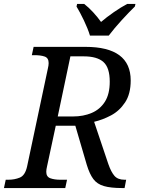

<svg xmlns="http://www.w3.org/2000/svg" viewBox="-40 -951 724 971"><path d="M-20 0 -11 -42H2Q34 -42 60.5 -53Q87 -64 97 -109L202 -604Q206 -620 206 -632Q206 -658 186 -665Q166 -672 134 -672H121L130 -714H392Q621 -714 621 -544Q621 -476 592.5 -433Q564 -390 521.5 -367.5Q479 -345 436 -335L508 -121Q522 -81 539 -61.5Q556 -42 590 -42H598L590 0H577Q520 0 485.5 -10Q451 -20 432 -45.5Q413 -71 399 -117L341 -315H242L198 -110Q194 -94 194 -82Q194 -57 214.5 -49.5Q235 -42 266 -42H299L290 0ZM329 -362Q382 -362 424 -380Q466 -398 490.5 -436.5Q515 -475 515 -538Q515 -609 483 -637.5Q451 -666 384 -666H316L252 -362ZM415 -771Q404 -807 384 -848.5Q364 -890 347 -918L350 -931H386Q409 -913 431.5 -888.5Q454 -864 471 -840Q499 -864 535 -889Q571 -914 603 -931H645L642 -918Q613 -890 575.5 -849Q538 -808 510 -771Z"/></svg>

Font: NotoSerif-Italic
Style: Regular
Weight: 400
Italic angle: -12°
Designer: Monotype Design Team
Foundry: Monotype Imaging Inc.
Version: Version 2.007; ttfautohint (v1.8) -l 8 -r 50 -G 200 -x 14 -D